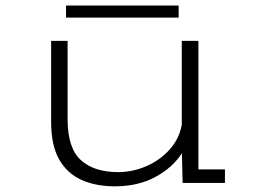

<svg xmlns="http://www.w3.org/2000/svg" viewBox="-20 -644 915 676"><path d="M384.5 12Q317.5 12 267 -10.5Q216.5 -33 188.2 -82.8Q160 -132.5 160 -215.5V-500H218V-225Q218 -122.5 264.8 -80.2Q311.5 -38 396 -38Q446.5 -38 494.8 -58.8Q543 -79.5 577 -117.2Q611 -155 620 -204.5V-500H678.5V-47.5H772V0H623L620.5 -104.5Q587 -53 526.2 -20.5Q465.5 12 384.5 12ZM212.5 -582V-624.5H609V-582Z"/></svg>

Font: Trispace SemiExpanded ExtraLight
Style: Regular
Weight: 200
Width: 6
Designer: Tyler Finck
Foundry: Etcetera Type Company
Version: Version 1.210; ttfautohint (v1.8.3)